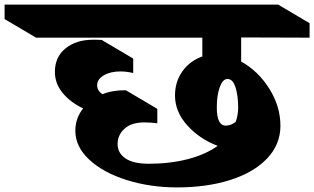

<svg xmlns="http://www.w3.org/2000/svg" viewBox="-161 -806 1368 836"><path d="M889 -538Q963 -497 1011.5 -420Q1060 -343 1060 -258Q1060 -177 1002 -116Q944 -55 842 -22.5Q740 10 610 10Q493 10 391 -22Q289 -54 228 -110.5Q167 -167 167 -237Q167 -291 201 -334Q146 -360 112 -401Q78 -442 78 -493Q78 -558 124.5 -595.5Q171 -633 245 -633Q270 -633 282 -632L419 -551V-488Q390 -495 364 -495Q320 -495 291 -478Q262 -461 262 -435Q262 -411 285 -396Q331 -414 387 -413L524 -332V-269Q497 -273 468 -273Q411 -273 381 -245.5Q351 -218 351 -179Q351 -140 385 -116.5Q419 -93 487 -93Q579 -93 656.5 -113Q734 -133 787 -171Q709 -200 655 -259.5Q601 -319 601 -390Q601 -451 634 -496.5Q667 -542 720 -560V-642H-4L-141 -723V-786H1050L1187 -705V-642L889 -643ZM783 -338Q783 -259 822 -259Q844 -259 865 -275Q876 -305 876 -337Q876 -389 864.5 -425.5Q853 -462 830 -462H829Q809 -462 796 -427Q783 -392 783 -338Z"/></svg>

Font: Inknut Antiqua
Style: Bold
Weight: 700
Designer: Claus Eggers Sørensen
Foundry: Claus Eggers Sørensen
Version: Version 1.003; ttfautohint (v1.8.2) -l 8 -r 50 -G 200 -x 14 